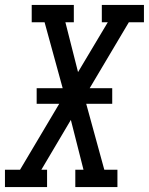

<svg xmlns="http://www.w3.org/2000/svg" viewBox="-46 -755 601 775"><path d="M-26 0V-70H35L193 -336H102V-399H207L134 -665H82V-735H252V-665H218L269 -464L389 -665H365V-735H535V-665H474L316 -399H407V-336H302L375 -70H428V0H258V-70H291L240 -271L121 -70H144V0Z"/></svg>

Font: Iosevka Slab Oblique
Style: Regular
Weight: 400
Italic angle: -9°
Monospace: yes
Designer: Belleve Invis
Foundry: Belleve Invis
Version: Version 11.1.1; ttfautohint (v1.8.3)